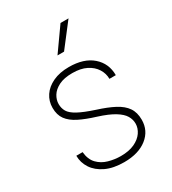

<svg xmlns="http://www.w3.org/2000/svg" viewBox="-184 -848 856 955"><g transform="rotate(-30 244.0 -370.0)"><path d="M315.9 -748.5H361.8L259.8 -616.2H222.2ZM240.2 -253.9Q184.6 -271 146.7 -290Q108.9 -309.1 89.6 -335.4Q70.3 -361.8 70.3 -402.3Q70.3 -440.4 90.8 -471.2Q111.3 -502 149.9 -520Q188.5 -538.1 241.7 -538.1Q327.6 -538.1 376 -495.8Q424.3 -453.6 424.3 -386.2H387.7Q387.7 -417 370.8 -443.8Q354 -470.7 321.5 -487.1Q289.1 -503.4 241.7 -503.4Q193.8 -503.4 163.8 -488.3Q133.8 -473.1 119.9 -450.4Q106 -427.7 106 -403.8Q106 -379.4 117.2 -360.4Q128.4 -341.3 160.4 -323.7Q192.4 -306.2 253.4 -286.1Q310.5 -268.1 348.9 -247.8Q387.2 -227.5 406.2 -199.7Q425.3 -171.9 425.3 -129.9Q425.3 -67.4 376.5 -28.8Q327.6 9.8 245.1 9.8Q183.1 9.8 140.4 -10.5Q97.7 -30.8 75.7 -64.2Q53.7 -97.7 53.7 -137.2H89.8Q93.8 -93.8 117.4 -69.1Q141.1 -44.4 175.8 -34.7Q210.4 -24.9 245.6 -24.9Q292.5 -24.9 324.5 -39.8Q356.4 -54.7 372.8 -78.6Q389.2 -102.5 389.2 -128.9Q389.2 -152.3 376.5 -173.8Q363.8 -195.3 331.3 -215.3Q298.8 -235.4 240.2 -253.9Z"/></g></svg>

Font: Robert Sans ExtraLight
Style: Regular
Weight: 250
Designer: Christian Robertson (extended by Adam Twardoch)
Foundry: Google
Version: Version 12.135;April 2, 2019;FontCreator 11.5.0.2425 64-bit;